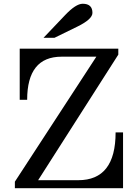

<svg xmlns="http://www.w3.org/2000/svg" viewBox="-20 -988 720 1008"><path d="M626 0H58.1V-34.2L485.8 -690.4H303.2Q122.6 -690.4 122.6 -463.9H83.5V-732.4H601.1V-701.2L180.2 -42H391.1Q586.9 -42 586.9 -293H626ZM266.1 -789.6H208.5L321.8 -908.7Q378.4 -968.3 414.1 -968.3Q465.3 -968.3 465.3 -920.4Q465.3 -887.2 386.7 -848.6Z"/></svg>

Font: Munson
Style: Regular
Weight: 400
Designer: Paul James MIller
Foundry: High-Logic / Made with FontCreator
Version: Version 2.10;May 5, 2019;FontCreator 11.5.0.2430 64-bit